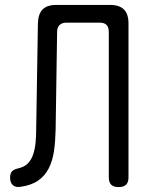

<svg xmlns="http://www.w3.org/2000/svg" viewBox="-20 -750 640 780"><path d="M134 -655Q135 -693 153 -711.5Q171 -730 209 -730H427Q465 -730 483.5 -711.5Q502 -693 502 -655V-30Q502 -9 492 0.5Q482 10 462 10Q442 10 432 0.5Q422 -9 422 -30V-620Q422 -639 413 -648.5Q404 -658 385 -658H250Q232 -658 222 -648.5Q212 -639 212 -620L206 -223Q205 -177 199.5 -137.5Q194 -98 178.5 -67Q163 -36 135 -16.5Q107 3 63 9Q43 12 32 2Q21 -8 21 -29Q21 -45 28.5 -53.5Q36 -62 54 -66Q80 -72 94 -87Q108 -102 115 -123.5Q122 -145 124.5 -170.5Q127 -196 127 -223Z"/></svg>

Font: Maple Mono Normal NL Light
Style: Regular
Weight: 300
Monospace: yes
Designer: subframe7536
Version: Version 7.000